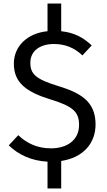

<svg xmlns="http://www.w3.org/2000/svg" viewBox="-20 -909 612 1095"><path d="M525 -200C525 -335 432 -381 313 -418C184 -457 153 -487 153 -551C153 -621 211 -658 287 -658C349 -658 401 -639 450 -593L503 -650C454 -696 403 -723 329 -731V-889H251V-731C137 -720 59 -646 59 -546C59 -437 130 -384 271 -341C395 -303 431 -271 431 -197C431 -108 360 -63 271 -63C192 -63 133 -92 84 -138L30 -80C86 -26 159 8 251 13V166H329V9C454 -10 525 -91 525 -200Z"/></svg>

Font: Glow Sans SC Normal Book
Style: Regular
Weight: 500
Designer: Ryoko NISHIZUKA (kana, bopomofo & ideographs); Paul D. Hunt (Latin, Greek & Cyrillic); Sandoll Communications, Soo-young
Version: Version 0.93